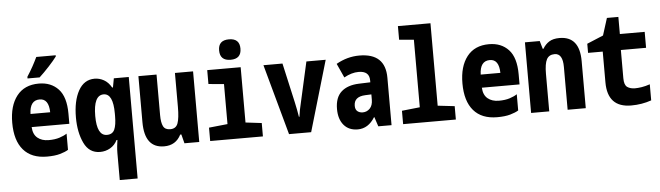

<svg xmlns="http://www.w3.org/2000/svg" viewBox="-56 -1010 5113 1487"><g transform="rotate(-5 2500.0 -266.0)"><path d="M272 -606Q307 -638 348.5 -683Q390 -728 411 -757V-766H260Q244 -732 224 -695.5Q204 -659 178 -619V-606ZM442 -28V-154Q420 -139 384.5 -127.5Q349 -116 300 -116Q247 -116 213.5 -143.5Q180 -171 177 -228H470V-307Q470 -437 413 -498Q356 -559 261 -559Q149 -559 89.5 -482.5Q30 -406 30 -274Q30 -136 93 -63Q156 10 276 10Q337 10 377.5 -1.5Q418 -13 442 -28ZM257 -436Q328 -436 330 -330H177Q180 -436 257 -436Z M960 240V-549H844L831 -479H825Q801 -521 766.5 -540Q732 -559 695 -559Q613 -559 569 -480Q525 -401 525 -272Q525 -156 564.5 -73Q604 10 689 10Q732 10 768 -11Q804 -32 823 -71H830Q827 -51 824 -24Q821 3 821 29V240ZM675 -270Q675 -432 754 -432Q828 -432 828 -277V-257Q828 -187 812 -152Q796 -117 753 -117Q675 -117 675 -270Z M1318 -70H1327L1345 0H1460V-549H1319V-285Q1319 -198 1304.5 -158Q1290 -118 1245 -118Q1205 -118 1190.5 -147Q1176 -176 1176 -233V-549H1035V-191Q1035 10 1187 10Q1278 10 1318 -70Z M1841 -693Q1841 -772 1758 -772Q1675 -772 1675 -693Q1675 -613 1758 -613Q1841 -613 1841 -693ZM1955 0V-104L1830 -119V-549H1570V-441L1690 -430V-119L1545 -104V0Z M2330 0 2491 -549H2341L2272 -241Q2264 -208 2258.5 -180.5Q2253 -153 2250 -127H2246Q2242 -153 2236.5 -181.5Q2231 -210 2224 -242L2155 -549H2007L2158 0Z M2684 -174Q2684 -245 2772 -249L2820 -251V-210Q2820 -165 2797 -141.5Q2774 -118 2742 -118Q2717 -118 2700.5 -131.5Q2684 -145 2684 -174ZM2825 -73H2828L2852 0H2955V-369Q2955 -559 2753 -559Q2659 -559 2573 -510L2623 -400Q2682 -433 2736 -433Q2820 -433 2820 -360V-345L2732 -342Q2643 -339 2594 -295Q2545 -251 2545 -161Q2545 -82 2584 -36Q2623 10 2692 10Q2774 10 2825 -73Z M3455 0V-104L3324 -119V-760H3071V-654L3185 -644V-119L3045 -104V0Z M3942 -28V-154Q3920 -139 3884.5 -127.5Q3849 -116 3800 -116Q3747 -116 3713.5 -143.5Q3680 -171 3677 -228H3970V-307Q3970 -437 3913 -498Q3856 -559 3761 -559Q3649 -559 3589.5 -482.5Q3530 -406 3530 -274Q3530 -136 3593 -63Q3656 10 3776 10Q3837 10 3877.5 -1.5Q3918 -13 3942 -28ZM3757 -436Q3828 -436 3830 -330H3677Q3680 -436 3757 -436Z M4181 0V-292Q4181 -370 4199 -404Q4217 -438 4261 -438Q4324 -438 4324 -333V0H4465V-366Q4465 -559 4309 -559Q4259 -559 4228.5 -539.5Q4198 -520 4179 -487H4173L4155 -549H4040V0Z M4975 -16V-141Q4940 -129 4910.5 -124.5Q4881 -120 4859 -120Q4822 -120 4798.5 -136.5Q4775 -153 4775 -205V-425H4971V-549H4778V-682H4689L4647 -549L4520 -496V-425H4634V-186Q4634 10 4818 10Q4901 10 4975 -16Z"/></g></svg>

Font: Noto Sans Mono UI Condensed ExtraBold
Style: Regular
Weight: 800
Width: 3
Designer: Monotype Design team
Foundry: Monotype Imaging Inc.
Version: 1.000